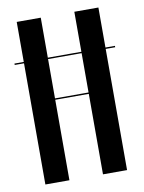

<svg xmlns="http://www.w3.org/2000/svg" viewBox="-80 -756 610 813"><g transform="rotate(-10 224.5 -349.5)"><path d="M48.8 -699V0H152.2V-346H296.5V0H400V-699H296.5V-352H152.2V-699ZM8.8 -521H440.8V-527H8.8Z"/></g></svg>

Font: Moniqa Black
Style: Regular
Weight: 900
Designer: Rajesh Rajput
Foundry: Rajesh Rajput
Version: Version 1.000